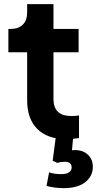

<svg xmlns="http://www.w3.org/2000/svg" viewBox="-20 -688 483 958"><path d="M115.5 -186.8V-427.2H21.8V-543.5H31.8Q71.5 -543.5 93.5 -564.8Q115.5 -586 115.5 -626.2V-667.5H246.8V-543.5H372.2V-427.2H246.8V-194.2Q246.8 -151.8 269 -130.4Q291.2 -109 338.5 -109Q354.5 -109 374.2 -112V1Q344.5 6 309 6Q216.8 6 166.1 -44.6Q115.5 -95.2 115.5 -186.8ZM212.2 239.5 225 172Q250 180.8 286.2 180.8Q310.8 180.8 324.1 172.1Q337.5 163.5 337.5 147.8Q337.5 134.2 329.1 126.8Q320.8 119.2 304.5 119.2Q282.8 119.2 265.8 124.8L242.8 113.8L257.8 0H344.8L337.5 79.8L294.8 72.5Q306.5 67.5 324 64.1Q341.5 60.8 354.5 60.8Q393.8 60.8 418.5 83.8Q443.2 106.8 443.2 144.8Q443.2 191 405.4 220.9Q367.5 250.8 297 250.8Q276.5 250.8 253.6 247.9Q230.8 245 212.2 239.5Z"/></svg>

Font: Trafiko Sans Variable
Style: Regular
Weight: 400
Designer: Gumpita Rahayu / Trafiko
Foundry: Tokotype / Trafiko
Version: Version 0.001;FEAKit 1.0